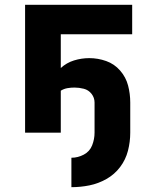

<svg xmlns="http://www.w3.org/2000/svg" viewBox="-20 -550 616 796"><path d="M276 226Q314 226 351 218.5Q388 211 421.5 192Q455 173 478 142.5Q501 112 510.5 75Q520 38 520 0V-125Q520 -161 511 -195.5Q502 -230 478 -257.5Q454 -285 420 -297Q386 -309 350 -309Q318 -309 287 -299.5Q256 -290 232 -268V-408H528V-530H84V0H232V-174Q245 -182 259.5 -184.5Q274 -187 289 -187Q308 -187 327.5 -182Q347 -177 359.5 -161Q372 -145 372 -125V0Q372 27 362 52.5Q352 78 327.5 91Q303 104 276 104Z"/></svg>

Font: Iosevka Sparkle Heavy
Style: Regular
Weight: 900
Designer: Belleve Invis
Foundry: Belleve Invis
Version: Version 4.5.0; ttfautohint (v1.8.3)